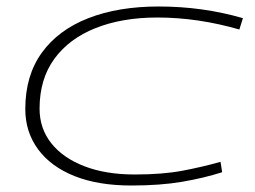

<svg xmlns="http://www.w3.org/2000/svg" viewBox="-20 -562 787 592"><path d="M385 10Q283 10 210 -19Q137 -48 97.5 -101.5Q58 -155 58 -226Q58 -329 109 -399.5Q160 -470 252.5 -506Q345 -542 469 -542Q605 -542 729 -506L718 -471Q590 -508 465 -508Q357 -508 275 -475.5Q193 -443 147.5 -380.5Q102 -318 102 -227Q102 -166 138 -120.5Q174 -75 240 -49.5Q306 -24 395 -24Q481 -24 542 -35.5Q603 -47 660 -63L665 -31Q609 -13 541.5 -1.5Q474 10 385 10Z"/></svg>

Font: Georama ExtraExtended ExtraLight
Style: Italic
Weight: 200
Width: 8
Italic angle: -9°
Designer: Jean-Baptiste Levee
Foundry: Production Type
Version: Version 1.000